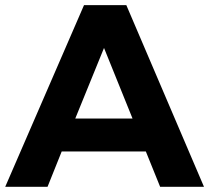

<svg xmlns="http://www.w3.org/2000/svg" viewBox="-23 -720 806 740"><path d="M-2.9 0 300.8 -700.2H463.9L763.2 0H594.2L539.1 -136.2H214.8L160.2 0ZM267.1 -263.2H487.8L377.9 -535.2Z"/></svg>

Font: Montserrat Semi Bold
Style: Regular
Weight: 600
Designer: Julieta Ulanovsky
Foundry: Julieta Ulanovsky
Version: Version 3.001;PS 003.001;hotconv 1.0.70;makeotf.lib2.5.58329